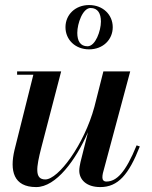

<svg xmlns="http://www.w3.org/2000/svg" viewBox="-20 -750 616 780"><path d="M246 -639.5C246 -588.5 286 -549.5 342 -549.5C398 -549.5 438 -588.5 438 -639.5C438 -690.5 398 -729.5 342 -729.5C286 -729.5 246 -690.5 246 -639.5ZM294 -616.5C294 -654.5 316 -717.5 348 -717.5C377.5 -717.5 390 -695 390 -662.5C390 -625 368 -562 335.5 -562C306 -562 294 -584 294 -616.5ZM228.5 -460H49.5V-446.5H115.5L39 -141C19 -56.5 34.5 10 127 10C208 10 288 -100 337.5 -213L307 -91.5C304.5 -80.5 302 -66.5 302 -57C302 -21.5 329.5 10 387.5 10C459.5 10 503 -40.5 548 -155L535 -159.5C490 -49 453.5 -12.5 412 -12.5C401 -12.5 396 -19.5 396 -29C396 -34 396.5 -40.5 398 -46.5L509 -460H400L363.5 -316C322 -162.5 217 -21 164 -21C119.5 -21 127.5 -70.5 147.5 -149Z"/></svg>

Font: Bodoni* 16pt Medium
Style: Italic
Weight: 500
Italic angle: -13°
Version: Version 2.3